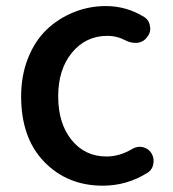

<svg xmlns="http://www.w3.org/2000/svg" viewBox="-20 -584 557 617"><path d="M310.5 12.7Q196.3 12.7 122.1 -64Q47.9 -140.6 47.9 -274.4Q47.9 -340.8 69.8 -396.5Q91.8 -452.1 129.4 -488.3Q167 -524.4 216.3 -544.4Q265.6 -564.5 320.3 -564.5Q386.7 -564.5 443.4 -529.3Q460 -518.6 461.9 -499Q462.9 -496.1 462.9 -492.2Q462.9 -476.6 452.1 -463.9Q441.4 -449.2 421.9 -446.3Q418 -446.3 414.1 -446.3Q399.4 -446.3 385.7 -453.1Q356.4 -468.8 325.2 -468.8Q255.9 -468.8 211.4 -415Q167 -361.3 167 -274.4Q167 -187.5 210 -134.3Q252.9 -81.1 322.3 -81.1Q364.3 -81.1 405.3 -105.5Q417 -112.3 429.7 -112.3Q433.6 -112.3 438.5 -111.3Q456.1 -107.4 465.8 -92.8Q473.6 -81.1 473.6 -66.4Q473.6 -62.5 472.7 -57.6Q469.7 -38.1 453.1 -28.3Q387.7 12.7 310.5 12.7Z"/></svg>

Font: Gen Jyuu Gothic Medium
Style: Regular
Weight: 500
Designer: [Source Han Sans]
Ryoko NISHIZUKA  (kana & ideographs); Paul D. Hunt (Latin, Greek & Cyrillic); Wenlong ZHANG  (bopomofo
Version: Version 1.002.20150607